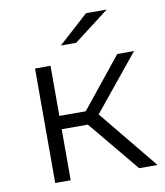

<svg xmlns="http://www.w3.org/2000/svg" viewBox="-82 -799 745 867"><g transform="rotate(-10 290.5 -365.5)"><path d="M101 0V-525H172V-295H293L478 -525H555L348 -271L570 0H486L292 -234H172V0ZM234 -607 371 -731H466L304 -607Z"/></g></svg>

Font: Modern
Style: Small
Weight: 400
Designer: Julieta Ulanovsky
Foundry: Julieta Ulanovsky
Version: Version 8.000